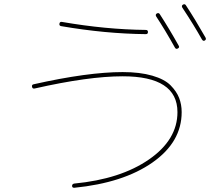

<svg xmlns="http://www.w3.org/2000/svg" viewBox="-20 -862 1040 911"><path d="M810 -636Q762 -722 721 -784Q716 -793 724 -798Q733 -803 738 -795Q784 -724 828 -645Q833 -637 824 -632Q815 -627 810 -636ZM938 -675Q900 -743 845 -826Q840 -835 848 -840Q857 -845 862 -837Q906 -770 955 -684Q960 -675 952 -670Q944 -665 938 -675ZM144 -442Q134 -440 132 -450Q130 -460 139 -462Q397 -520 562 -520Q644 -520 702.5 -503Q761 -486 789.5 -457Q818 -428 830 -397Q842 -366 842 -330Q842 -188 703.5 -91Q565 6 332 29Q322 29 322 20Q322 11 332 9Q552 -12 687 -105.5Q822 -199 822 -330Q822 -500 562 -500Q400 -500 144 -442ZM270 -738Q260 -740 262 -750Q264 -760 274 -758Q482 -722 672 -720Q682 -720 682 -710Q682 -700 672 -700Q479 -702 270 -738Z"/></svg>

Font: Rounded Mplus 1c Thin
Style: Regular
Weight: 250
Version: Version 1.059.20150529